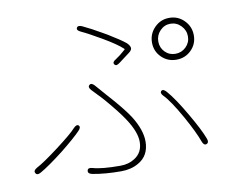

<svg xmlns="http://www.w3.org/2000/svg" viewBox="-81 -839 1162 963"><g transform="rotate(-10 500.0 -358.0)"><path d="M462 19Q379 19 316 7Q292 2 296 -14Q299 -29 323 -22Q367 -9 462 -9Q504 -9 535 -29Q578 -56 578 -111Q578 -161 532 -231Q504 -274 444 -344Q436 -353 428 -362L384 -408Q368 -425 379 -435Q390 -445 406 -427L454 -372Q529 -289 561 -240Q607 -167 607 -108Q607 -35 550 -3Q512 19 462 19ZM906 -41Q892 -36 884 -58Q866 -108 820 -191Q767 -285 736 -316Q719 -333 729 -343Q739 -352 755 -334Q793 -291 846 -199Q894 -117 912 -69Q921 -47 906 -41ZM63 -45Q42 -33 35 -47Q27 -60 48 -72Q85 -91 163.5 -150.5Q242 -210 264 -235Q281 -253 291 -244Q301 -234 284 -217Q252 -184 183 -129Q107 -70 63 -45ZM831.5 -484Q787 -484 756 -514.5Q725 -545 725 -589.5Q725 -634 756 -665.5Q787 -697 831.5 -697Q876 -697 907 -665.5Q938 -634 938 -589.5Q938 -545 907 -514.5Q876 -484 831.5 -484ZM547 -518Q528 -503 520 -515Q511 -527 532 -539Q554 -553 582 -578Q586 -581 582 -584Q555 -610 485 -651Q420 -689 383 -706Q361 -716 367 -728Q373 -741 395 -731Q436 -712 491 -680Q502 -674 512 -668Q576 -629 600 -609Q612 -598 616 -586Q620 -573 603 -560ZM831.5 -514Q863 -514 885.5 -536Q908 -558 908 -589.5Q908 -621 885.5 -644Q863 -667 832 -667Q801 -667 779 -644Q757 -621 757 -589.5Q757 -558 778.5 -536Q800 -514 831.5 -514Z"/></g></svg>

Font: Resource Han Rounded KR ExtraLight
Style: Regular
Weight: 250
Designer: Cyano Hao (round all glyphs); Ryoko NISHIZUKA 西塚涼子 (kana, bopomofo & ideographs); Paul D. Hunt (Latin, Greek & Cyrillic)
Foundry: Cyano Hao
Version: 0.990